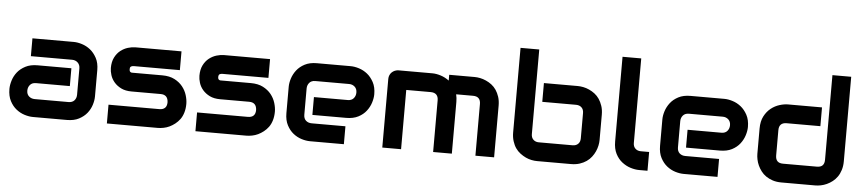

<svg xmlns="http://www.w3.org/2000/svg" viewBox="-42 -952 5422 1205"><g transform="rotate(5 2669.0 -349.5)"><path d="M562.4 -162.9Q562.4 -137.6 553.5 -109.2Q544.6 -80.7 525.5 -56.7Q506.4 -32.7 475.2 -16.3Q444.1 0 399.5 0H186.1Q160.9 0 132.4 -8.9Q104 -17.8 80 -36.9Q55.9 -55.9 39.6 -87.1Q23.3 -118.3 23.3 -162.9Q23.3 -187.1 32.2 -216.1Q41.1 -245 60.1 -269.1Q79.2 -293.1 110.4 -309.4Q141.6 -325.7 186.1 -325.7H399.5V-213.4H186.1Q161.9 -213.4 149 -198.3Q136.1 -183.2 136.1 -161.9Q136.1 -138.6 151 -125.7Q165.8 -112.9 187.1 -112.9H399.5Q423.8 -112.9 436.6 -127.2Q449.5 -141.6 449.5 -163.9V-328.7Q449.5 -352 435.1 -365.6Q420.8 -379.2 399.5 -379.2H139.6V-491.6H399.5Q423.8 -491.6 452.2 -482.7Q480.7 -473.8 504.7 -454.7Q528.7 -435.6 545.5 -404.5Q562.4 -373.3 562.4 -328.7Z M1137.6 -165.8Q1137.6 -136.1 1130.2 -111.1Q1122.8 -86.1 1109.7 -68.3Q1096.5 -50.5 1079.7 -37.4Q1062.9 -24.3 1045 -15.8Q1027.2 -7.4 1007.9 -3.7Q988.6 0 971.8 0H651.5V-118.3H971.3Q995 -118.3 1007.2 -130.2Q1019.3 -142.1 1019.3 -165.8Q1017.3 -213.4 971.8 -213.4H788.6Q749.5 -213.4 722.5 -226.7Q695.5 -240.1 678.2 -260.4Q660.9 -280.7 653.5 -304.7Q646 -328.7 646 -349Q646 -388.1 659.9 -415.6Q673.8 -443.1 695.3 -459.9Q716.8 -476.7 741.8 -484.2Q766.8 -491.6 788.6 -491.6H1078.7V-373.3H789.1Q781.2 -373.3 775.5 -371Q769.8 -368.8 767.6 -365.6Q765.3 -362.4 764.9 -358.4Q764.4 -354.5 764.4 -351Q764.4 -343.6 766.6 -339.4Q768.8 -335.1 772.8 -333.2Q776.7 -331.2 780.7 -331.2Q784.7 -331.2 788.6 -331.2H971.8Q1017.3 -331.2 1049 -314.9Q1080.7 -298.5 1100.2 -274Q1119.8 -249.5 1128.7 -220.3Q1137.6 -191.1 1137.6 -165.8Z M1695.5 -165.8Q1695.5 -136.1 1688.1 -111.1Q1680.7 -86.1 1667.6 -68.3Q1654.5 -50.5 1637.6 -37.4Q1620.8 -24.3 1603 -15.8Q1585.1 -7.4 1565.8 -3.7Q1546.5 0 1529.7 0H1209.4V-118.3H1529.2Q1553 -118.3 1565.1 -130.2Q1577.2 -142.1 1577.2 -165.8Q1575.2 -213.4 1529.7 -213.4H1346.5Q1307.4 -213.4 1280.4 -226.7Q1253.5 -240.1 1236.1 -260.4Q1218.8 -280.7 1211.4 -304.7Q1204 -328.7 1204 -349Q1204 -388.1 1217.8 -415.6Q1231.7 -443.1 1253.2 -459.9Q1274.8 -476.7 1299.8 -484.2Q1324.8 -491.6 1346.5 -491.6H1636.6V-373.3H1347Q1339.1 -373.3 1333.4 -371Q1327.7 -368.8 1325.5 -365.6Q1323.3 -362.4 1322.8 -358.4Q1322.3 -354.5 1322.3 -351Q1322.3 -343.6 1324.5 -339.4Q1326.7 -335.1 1330.7 -333.2Q1334.7 -331.2 1338.6 -331.2Q1342.6 -331.2 1346.5 -331.2H1529.7Q1575.2 -331.2 1606.9 -314.9Q1638.6 -298.5 1658.2 -274Q1677.7 -249.5 1686.6 -220.3Q1695.5 -191.1 1695.5 -165.8Z M2307.4 -328.7Q2307.4 -304.5 2298.5 -276Q2289.6 -247.5 2270.5 -222.8Q2251.5 -198 2220.3 -181.9Q2189.1 -165.8 2144.6 -165.8H1931.7V-278.2H2144.6Q2168.8 -278.2 2181.7 -293.3Q2194.6 -308.4 2194.6 -329.7Q2194.6 -353 2180 -366.1Q2165.3 -379.2 2144.6 -379.2H1931.7Q1906.9 -379.2 1894.1 -364.1Q1881.2 -349 1881.2 -327.7V-162.9Q1881.2 -138.6 1895.5 -125.7Q1909.9 -112.9 1932.2 -112.9H2144.6V0H1931.7Q1905.9 0 1877.5 -8.9Q1849 -17.8 1825 -36.9Q1801 -55.9 1784.7 -87.1Q1768.3 -118.3 1768.3 -162.9V-328.7Q1768.3 -353 1777.2 -381.2Q1786.1 -409.4 1805.2 -434.2Q1824.3 -458.9 1855.4 -475.2Q1886.6 -491.6 1931.7 -491.6H2144.6Q2168.8 -491.6 2197.3 -482.7Q2225.7 -473.8 2249.8 -454.7Q2273.8 -435.6 2290.6 -404.5Q2307.4 -373.3 2307.4 -328.7Z M2824.8 0H2706.9V-325.7Q2706.9 -349 2694.8 -361.1Q2682.7 -373.3 2658.4 -373.3H2505V0H2386.6V-432.7Q2386.6 -445 2391.1 -455.7Q2395.5 -466.3 2403.7 -474.3Q2411.9 -482.2 2423 -486.9Q2434.2 -491.6 2446 -491.6H2659.4Q2683.7 -491.6 2711.9 -482.7Q2740.1 -473.8 2765.3 -455V-491.6H2925.7Q2942.1 -491.6 2960.6 -487.9Q2979.2 -484.2 2998 -475.7Q3016.8 -467.3 3033.7 -454.5Q3050.5 -441.6 3062.9 -423.3Q3075.2 -405 3083.2 -380.7Q3091.1 -356.4 3091.1 -325.7V0H2973.3V-325.7Q2973.3 -349 2961.6 -361.1Q2950 -373.3 2925.7 -373.3H2819.3Q2824.8 -351 2824.8 -325.7Z M3741.1 -165.8Q3741.1 -149 3737.1 -130.4Q3733.2 -111.9 3725 -93.6Q3716.8 -75.2 3703.7 -58.2Q3690.6 -41.1 3672.3 -28.5Q3654 -15.8 3630 -7.9Q3605.9 0 3574.8 0H3361.9Q3345 0 3326.5 -3.7Q3307.9 -7.4 3289.9 -15.8Q3271.8 -24.3 3254.5 -37.4Q3237.1 -50.5 3224.8 -68.3Q3212.4 -86.1 3204.5 -111.1Q3196.5 -136.1 3196.5 -165.8V-699H3314.4V-165.8Q3314.4 -144.1 3327.7 -131.2Q3341.1 -118.3 3361.9 -118.3H3574.8Q3597 -118.3 3609.9 -131.2Q3622.8 -144.1 3622.8 -165.8V-325.7Q3622.8 -348 3609.7 -360.6Q3596.5 -373.3 3574.8 -373.3H3361.9V-491.6H3574.8Q3591.6 -491.6 3610.4 -487.9Q3629.2 -484.2 3647.8 -475.7Q3666.3 -467.3 3683.2 -454.5Q3700 -441.6 3712.4 -423.3Q3724.8 -405 3732.9 -380.7Q3741.1 -356.4 3741.1 -325.7Z M4057.4 0H4004.5Q3979.2 0 3950.5 -8.9Q3921.8 -17.8 3896.5 -37.4Q3871.3 -56.9 3855.2 -88.4Q3839.1 -119.8 3839.1 -165.8V-699H3956.9V-165.8Q3956.9 -144.1 3970.3 -131.2Q3983.7 -118.3 4004.5 -118.3H4057.4Z M4661.4 -328.7Q4661.4 -304.5 4652.5 -276Q4643.6 -247.5 4624.5 -222.8Q4605.4 -198 4574.3 -181.9Q4543.1 -165.8 4498.5 -165.8H4285.6V-278.2H4498.5Q4522.8 -278.2 4535.6 -293.3Q4548.5 -308.4 4548.5 -329.7Q4548.5 -353 4533.9 -366.1Q4519.3 -379.2 4498.5 -379.2H4285.6Q4260.9 -379.2 4248 -364.1Q4235.1 -349 4235.1 -327.7V-162.9Q4235.1 -138.6 4249.5 -125.7Q4263.9 -112.9 4286.1 -112.9H4498.5V0H4285.6Q4259.9 0 4231.4 -8.9Q4203 -17.8 4179 -36.9Q4155 -55.9 4138.6 -87.1Q4122.3 -118.3 4122.3 -162.9V-328.7Q4122.3 -353 4131.2 -381.2Q4140.1 -409.4 4159.2 -434.2Q4178.2 -458.9 4209.4 -475.2Q4240.6 -491.6 4285.6 -491.6H4498.5Q4522.8 -491.6 4551.2 -482.7Q4579.7 -473.8 4603.7 -454.7Q4627.7 -435.6 4644.6 -404.5Q4661.4 -373.3 4661.4 -328.7Z M5279.7 -165.8Q5279.7 -136.1 5271.8 -111.1Q5263.9 -86.1 5251.2 -68.3Q5238.6 -50.5 5221.8 -37.4Q5205 -24.3 5186.4 -15.8Q5167.8 -7.4 5149.3 -3.7Q5130.7 0 5113.9 0H4900.5Q4870.3 0 4846 -7.9Q4821.8 -15.8 4803.5 -28.5Q4785.1 -41.1 4772.3 -58.2Q4759.4 -75.2 4751 -93.6Q4742.6 -111.9 4738.9 -130.9Q4735.1 -150 4735.1 -165.8V-325.7Q4735.1 -371.3 4751.7 -403Q4768.3 -434.7 4793.1 -454.2Q4817.8 -473.8 4846.8 -482.7Q4875.7 -491.6 4900.5 -491.6H5113.9V-373.3H4901.5Q4877.2 -373.3 4865.3 -361.1Q4853.5 -349 4853.5 -325.7V-166.8Q4853.5 -142.1 4865.3 -130.2Q4877.2 -118.3 4900.5 -118.3H5113.9Q5138.1 -118.3 5149.8 -130.2Q5161.4 -142.1 5161.4 -165.8V-699H5279.7Z"/></g></svg>

Font: AKL FREE 001
Style: Regular
Weight: 400
Designer: AKL
Foundry: AKL
Version: Version 1.00;August 10, 2024;FontCreator 13.0.0.2630 64-bit